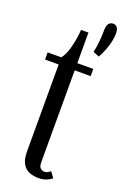

<svg xmlns="http://www.w3.org/2000/svg" viewBox="-146 -787 547 843"><g transform="rotate(20 127.5 -365.0)"><path d="M190 -594.5Q195.5 -617 198.2 -645Q201 -673 201 -698Q201 -721 209 -730.8Q217 -740.5 228.5 -740.5Q255 -740.5 255 -703.5Q255 -675 244.2 -642Q233.5 -609 218.5 -583ZM151 9Q129.5 9 109.8 1.8Q90 -5.5 77.5 -26Q65 -46.5 65 -85.5V-490H1.5V-523.5H65Q81.5 -542.5 92.2 -584Q103 -625.5 105.5 -666.5H140V-523.5H214.5V-490H140V-61Q140 -39.5 148.8 -32.8Q157.5 -26 166 -26Q176 -26 183 -30.2Q190 -34.5 194 -39L213.5 -12.5Q203.5 -3.5 187.8 2.8Q172 9 151 9Z"/></g></svg>

Font: Imbue 10pt
Style: Regular
Weight: 400
Designer: Tyler Finck
Foundry: Etcetera Type Company
Version: Version 1.102; ttfautohint (v1.8.3)